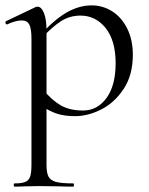

<svg xmlns="http://www.w3.org/2000/svg" viewBox="-22 -419 553 714"><path d="M32 263Q59 263 72 257.5Q85 252 90 238Q95 224 95 194V-276Q95 -312 87 -327.5Q79 -343 59 -343Q37 -343 6 -329L4 -328Q0 -328 -1.5 -333Q-3 -338 0 -340L111 -393Q113 -394 118 -394Q132 -394 141.5 -370.5Q151 -347 151 -305V194Q151 224 158.5 238Q166 252 186.5 257.5Q207 263 251 263Q253 263 253 269Q253 275 251 275Q217 275 197 274L124 273L69 274Q55 275 32 275Q29 275 29 269Q29 263 32 263ZM125 -30 139 -85Q170 -47 203.5 -27.5Q237 -8 287 -8Q340 -8 374 -54.5Q408 -101 408 -184Q408 -268 371 -314.5Q334 -361 277 -361Q237 -361 204.5 -340Q172 -319 134 -278L126 -286Q177 -344 224 -371.5Q271 -399 319 -399Q360 -399 395 -377Q430 -355 451 -313Q472 -271 472 -215Q472 -140 438 -88.5Q404 -37 354.5 -12Q305 13 257 13Q218 13 189 3.5Q160 -6 125 -30Z"/></svg>

Font: Cormorant
Style: Regular
Weight: 400
Designer: Christian Thalmann (Catharsis Fonts)
Foundry: Catharsis Fonts
Version: Version 4.000